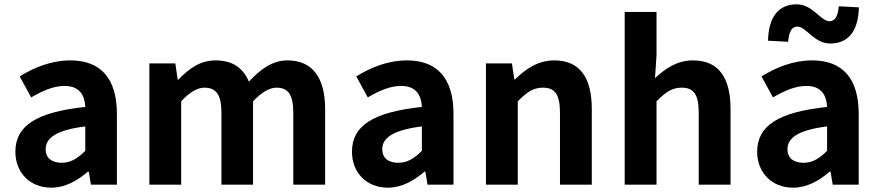

<svg xmlns="http://www.w3.org/2000/svg" viewBox="-20 -853 4058 887"><path d="M217 14C281 14 337 -18 386 -60H390L400 0H520V-327C520 -489 447 -574 305 -574C217 -574 137 -541 71 -500L124 -403C176 -433 226 -456 278 -456C347 -456 371 -414 374 -359C148 -335 51 -272 51 -152C51 -57 117 14 217 14ZM265 -101C222 -101 191 -120 191 -164C191 -214 237 -252 374 -269V-156C338 -121 307 -101 265 -101Z M670 0H817V-385C856 -427 892 -448 924 -448C977 -448 1003 -418 1003 -331V0H1149V-385C1189 -427 1225 -448 1257 -448C1310 -448 1335 -418 1335 -331V0H1482V-349C1482 -490 1427 -574 1308 -574C1235 -574 1181 -530 1130 -476C1103 -538 1056 -574 976 -574C903 -574 851 -534 804 -485H801L790 -560H670Z M1772 14C1836 14 1892 -18 1941 -60H1945L1955 0H2075V-327C2075 -489 2002 -574 1860 -574C1772 -574 1692 -541 1626 -500L1679 -403C1731 -433 1781 -456 1833 -456C1902 -456 1926 -414 1929 -359C1703 -335 1606 -272 1606 -152C1606 -57 1672 14 1772 14ZM1820 -101C1777 -101 1746 -120 1746 -164C1746 -214 1792 -252 1929 -269V-156C1893 -121 1862 -101 1820 -101Z M2225 0H2372V-385C2413 -426 2442 -448 2488 -448C2543 -448 2567 -418 2567 -331V0H2714V-349C2714 -490 2662 -574 2541 -574C2465 -574 2408 -534 2359 -486H2356L2345 -560H2225Z M2866 0H3013V-385C3054 -426 3083 -448 3129 -448C3184 -448 3208 -418 3208 -331V0H3355V-349C3355 -490 3303 -574 3182 -574C3106 -574 3051 -534 3006 -492L3013 -597V-798H2866Z M3644 14C3708 14 3764 -18 3813 -60H3817L3827 0H3947V-327C3947 -489 3874 -574 3732 -574C3644 -574 3564 -541 3498 -500L3551 -403C3603 -433 3653 -456 3705 -456C3774 -456 3798 -414 3801 -359C3575 -335 3478 -272 3478 -152C3478 -57 3544 14 3644 14ZM3692 -101C3649 -101 3618 -120 3618 -164C3618 -214 3664 -252 3801 -269V-156C3765 -121 3734 -101 3692 -101ZM3815 -652C3900 -652 3945 -710 3948 -819L3855 -824C3851 -778 3838 -755 3812 -755C3772 -755 3734 -833 3661 -833C3576 -833 3531 -775 3528 -665L3621 -660C3625 -708 3638 -730 3664 -730C3704 -730 3741 -652 3815 -652Z"/></svg>

Font: Source Han Sans JP
Style: Bold
Weight: 700
Designer: Ryoko NISHIZUKA 西塚涼子 (kana, bopomofo & ideographs); Paul D. Hunt (Latin, Greek & Cyrillic); Sandoll Communications 산돌커뮤니
Foundry: Adobe
Version: Version 2.002;hotconv 1.0.116;makeotfexe 2.5.65601